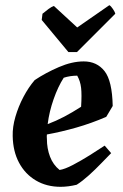

<svg xmlns="http://www.w3.org/2000/svg" viewBox="-20 -709 475 741"><path d="M214 12Q160 12 118.5 -12.5Q77 -37 53.5 -81Q30 -125 29 -184Q28 -219 39.5 -258.5Q51 -298 70.5 -335Q90 -372 114 -400Q156 -428 207 -450Q258 -472 303 -472Q354 -472 383.5 -434.5Q413 -397 415 -300L390 -258Q332 -233 274 -216.5Q216 -200 161 -190Q160 -182 161 -173Q161 -136 173 -104.5Q185 -73 210 -53Q230 -56 261.5 -72.5Q293 -89 326.5 -110Q360 -131 384 -147L409 -118Q394 -103 371 -79Q348 -55 323 -32.5Q298 -10 276 4Q243 12 214 12ZM226 -409Q204 -375 187 -326.5Q170 -278 164 -230Q196 -242 227.5 -258.5Q259 -275 293 -297Q296 -344 293 -370Q290 -396 278 -417Q265 -417 251.5 -415Q238 -413 226 -409ZM244 -508 141 -632 144 -656Q156 -666 167.5 -674.5Q179 -683 188 -686L278 -603L402 -689Q408 -686 416 -674Q424 -662 425 -656L277 -508Z"/></svg>

Font: Labrada
Style: Bold Italic
Weight: 700
Italic angle: -7°
Designer: Mercedes Jáuregui
Foundry: Omnibus-Type Team
Version: Version 1.000; ttfautohint (v1.8.4.7-5d5b)